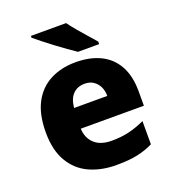

<svg xmlns="http://www.w3.org/2000/svg" viewBox="-140 -872 889 989"><g transform="rotate(-20 304.5 -378.0)"><path d="M311 -560Q390 -560 447 -532Q504 -504 535 -448Q566 -392 566 -309V-229H220Q222 -178 255 -147Q288 -116 350 -116Q401 -116 443.5 -126Q486 -136 532 -157V-30Q492 -10 445.5 0Q399 10 330 10Q247 10 182.5 -19.5Q118 -49 81 -112Q44 -175 44 -272Q44 -370 77.5 -433.5Q111 -497 171.5 -528.5Q232 -560 311 -560ZM317 -440Q278 -440 253.5 -415.5Q229 -391 224 -341H406Q406 -370 395.5 -391.5Q385 -413 365.5 -426.5Q346 -440 317 -440ZM335 -766Q351 -744 373.5 -717Q396 -690 419 -664.5Q442 -639 458 -620V-606H342Q322 -619 295 -638.5Q268 -658 239 -679.5Q210 -701 184.5 -721.5Q159 -742 142 -756V-766Z"/></g></svg>

Font: Noto Sans Oriya ExtraBold
Style: Regular
Weight: 800
Version: Version 2.003